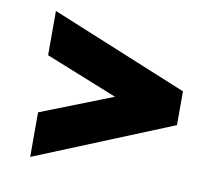

<svg xmlns="http://www.w3.org/2000/svg" viewBox="-62 -668 754 649"><g transform="rotate(10 315.0 -343.5)"><path d="M550 -285 80 -93V-246L327 -343L80 -442V-594L550 -401Z"/></g></svg>

Font: Overpass Heavy
Style: Regular
Weight: 900
Designer: Delve Withrington, Thomas Jockin
Foundry: Delve Fonts
Version: Version 3.000;DELV;Overpass